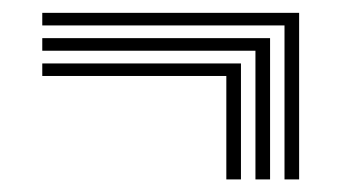

<svg xmlns="http://www.w3.org/2000/svg" viewBox="-20 -515 537 302"><path d="M450.5 -232.8H427.5V-475H46.5V-494.8H450.5ZM404.8 -232.8H381.8V-435.2H46.5V-455H404.8ZM359 -232.8H336V-395.5H46.5V-415.2H359Z"/></svg>

Font: Big Shoulders Inline Text
Style: Bold
Weight: 700
Designer: Patric King
Foundry: XO Type Co
Version: Version 1.000